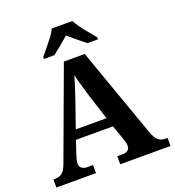

<svg xmlns="http://www.w3.org/2000/svg" viewBox="-162 -1057 1077 1184"><g transform="rotate(-20 376.5 -465.5)"><path d="M4 0V-53H16Q43 -53 61.5 -67Q80 -81 96 -126L313 -714H450L659 -125Q674 -83 692.5 -68Q711 -53 735 -53H753V0H423V-53H462Q477 -53 491 -62Q505 -71 505 -92Q505 -104 502 -115.5Q499 -127 496 -135L461 -235H218L189 -149Q185 -137 181 -120.5Q177 -104 177 -92Q177 -73 191 -63Q205 -53 222 -53H264V0ZM239 -296H441L388 -460Q378 -494 365.5 -536Q353 -578 345 -613Q336 -581 323 -540.5Q310 -500 298 -465ZM203 -784Q219 -803 240.5 -829Q262 -855 282.5 -882Q303 -909 313 -931H448Q459 -909 479 -882Q499 -855 521 -829Q543 -803 558 -784V-771H489Q475 -782 455 -798Q435 -814 415 -831Q395 -848 380 -861Q358 -841 325.5 -814.5Q293 -788 272 -771H203Z"/></g></svg>

Font: Noto Serif Bengali
Style: Bold
Weight: 700
Designer: Juan Bruce, Universal Thirst, Indian Type Foundry and the Monotype Design Team.
Foundry: Monotype Imaging Inc.
Version: Version 2.003; ttfautohint (v1.8.4.7-5d5b)